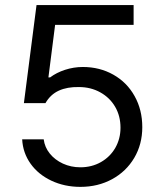

<svg xmlns="http://www.w3.org/2000/svg" viewBox="-20 -727 637 757"><path d="M182.6 -14.6C217.1 1.6 255.2 9.8 296.9 9.8C343.1 9.8 384.8 -0.3 421.9 -20.5C459 -40.7 488.1 -68.7 509.3 -104.5C530.4 -140.3 541 -180.7 541 -225.6C541 -271.2 530.9 -312 510.7 -348.1C490.6 -384.3 462.6 -412.4 426.8 -432.6C391 -452.8 350.9 -462.9 306.6 -462.9C282.6 -462.9 259.1 -459.1 236.3 -451.7C213.5 -444.2 194 -434.2 177.7 -421.9H170.9L197.3 -628.9H506.8V-707H124L74.2 -320.3H159.2C172.2 -343.1 189.8 -359.5 211.9 -369.6C234 -379.7 260.4 -384.4 291 -383.8C322.3 -383.8 350.4 -376.8 375.5 -362.8C400.6 -348.8 420.1 -329.8 434.1 -305.7C448.1 -281.6 455.1 -254.2 455.1 -223.6C455.1 -194.3 448.2 -167.8 434.6 -144C420.9 -120.3 402 -101.6 377.9 -87.9C353.8 -74.2 326.8 -67.4 296.9 -67.4C272.1 -67.4 249.2 -72.3 228 -82C206.9 -91.8 189.6 -105 176.3 -121.6C162.9 -138.2 154.9 -156.9 152.3 -177.7H67.4C69.3 -141.9 80.4 -109.9 100.6 -81.5C120.8 -53.2 148.1 -30.9 182.6 -14.6Z"/></svg>

Font: Pretendard Variable
Style: Regular
Weight: 400
Designer: Base glyphs from Inter by Rasmus Andersson; Hangeul glyphs from Noto Sans CJK(Source Han Sans) by Jang Soo-young and Kan
Foundry: Kil Hyung-jin
Version: Version 1.309;Glyphs 3.2 (3225)